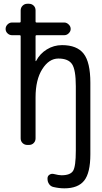

<svg xmlns="http://www.w3.org/2000/svg" viewBox="-20 -770 540 1020"><path d="M43.9 -583Q30.3 -583 20 -592.8Q9.8 -602.5 9.8 -616.2Q9.8 -629.9 20 -640.1Q30.3 -650.4 43.9 -650.4H85Q89.8 -650.4 89.8 -655.3V-714.8Q89.8 -729.5 100.1 -739.7Q110.4 -750 125 -750H133.8Q148.4 -750 158.7 -740.2Q168.9 -730.5 168.9 -714.8V-655.3Q168.9 -650.4 173.8 -650.4H321.3Q334 -650.4 344.7 -640.1Q355.5 -629.9 355.5 -616.2Q355.5 -603.5 345.2 -593.3Q335 -583 321.3 -583H173.8Q168.9 -583 168.9 -578.1V-446.3Q168.9 -445.3 169.9 -445.3Q171.9 -445.3 171.9 -446.3Q191.4 -484.4 228.5 -507.3Q265.6 -530.3 309.6 -530.3Q388.7 -530.3 424.3 -484.9Q460 -439.5 460 -330.1V49.8Q460 148.4 427.2 189.5Q394.5 230.5 322.3 230.5Q293.9 230.5 264.6 223.6Q250 220.7 241.2 208.5Q232.4 196.3 232.4 179.7V177.7Q232.4 165 242.7 158.2Q252.9 151.4 265.6 154.3Q292 161.1 306.6 161.1Q353.5 161.1 368.2 137.7Q382.8 114.3 382.8 30.3V-311.5Q382.8 -399.4 362.8 -429.2Q342.8 -459 290 -459Q240.2 -459 204.6 -402.8Q168.9 -346.7 168.9 -252V-35.2Q168.9 -20.5 159.2 -10.3Q149.4 0 133.8 0H125Q110.4 0 100.1 -9.8Q89.8 -19.5 89.8 -35.2V-578.1Q89.8 -583 85 -583Z"/></svg>

Font: Rounded-L Mgen+ 2m regular
Style: Regular
Weight: 400
Designer: [Source Han Sans]
Ryoko NISHIZUKA  (kana & ideographs); Paul D. Hunt (Latin, Greek & Cyrillic); Wenlong ZHANG  (bopomofo
Version: Version 1.059.20150602